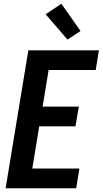

<svg xmlns="http://www.w3.org/2000/svg" viewBox="-20 -1003 547 1023"><path d="M10 0 131 -735H507L490 -630H239L207 -435H400L382 -330H189L152 -105H403L386 0ZM340 -792 223 -927 307 -983 409 -838Z"/></svg>

Font: Iosevka Extrabold
Style: Italic
Weight: 800
Italic angle: -9°
Monospace: yes
Designer: Belleve Invis
Foundry: Belleve Invis
Version: Version 32.5.0; ttfautohint (v1.8.4)